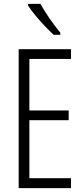

<svg xmlns="http://www.w3.org/2000/svg" viewBox="-20 -967 432 987"><path d="M345 0H76V-714H345V-664H131V-399H333V-349H131V-51H345ZM188 -947Q209 -909 236.5 -869.5Q264 -830 290 -799V-788H256Q236 -806 211 -832.5Q186 -859 162.5 -887Q139 -915 124 -939V-947Z"/></svg>

Font: Noto Sans Hebrew ExtraCondensed Light
Style: Regular
Weight: 300
Width: 2
Designer: Monotype Design Team
Foundry: Monotype Imaging Inc.
Version: Version 2.004; ttfautohint (v1.8.4.7-5d5b)